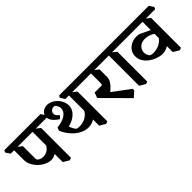

<svg xmlns="http://www.w3.org/2000/svg" viewBox="63 -1483 2372 2372"><g transform="rotate(-45 1248.5 -297.5)"><path d="M300 -127Q268 -127 234 -140Q200 -153 168.5 -176Q137 -199 112.5 -229.5Q88 -260 73.5 -295Q59 -330 59 -366V-571L97 -555L172 -497V-266Q186 -245 208 -235Q230 -225 256 -225Q288 -225 318.5 -239.5Q349 -254 371 -284Q393 -314 398 -360L466 -260Q435 -191 391 -159Q347 -127 300 -127ZM458 36 381 -10V-571L416 -555L490 -497V24ZM0 -538 -39 -596 -26 -624H575L613 -565L600 -538Z M575 -538 536 -596 549 -624H605L644 -565L631 -538Z M666 -259 622 -317 637 -358Q728 -367 782.5 -403.5Q837 -440 837 -495Q837 -516 828 -536.5Q819 -557 801 -571Q779 -576 760.5 -569Q742 -562 731.5 -547Q721 -532 721 -513Q721 -492 735 -475.5Q749 -459 767 -445L731 -409Q670 -450 648.5 -483.5Q627 -517 627 -545Q627 -575 642 -597.5Q657 -620 683 -633.5Q709 -647 741 -647Q775 -647 808 -632Q841 -617 868.5 -590Q896 -563 912.5 -526.5Q929 -490 930 -449Q930 -412 911 -378.5Q892 -345 857 -318.5Q822 -292 773.5 -276.5Q725 -261 666 -259ZM911 -86Q853 -86 797 -116Q741 -146 695.5 -198.5Q650 -251 622 -317L730 -323Q736 -286 752 -246Q768 -206 794 -179Q822 -171 857 -174Q892 -177 926 -190.5Q960 -204 987 -230.5Q1014 -257 1026 -296L1067 -173Q1049 -140 1022 -121Q995 -102 966 -94Q937 -86 911 -86ZM1094 36 1017 -10V-571L1052 -555L1126 -497V24ZM955 -538 917 -596 930 -624H1211L1249 -565L1236 -538Z M1560 52 1241 -269 1267 -339H1406L1365 -237L1632 -39V-12ZM1374 -177 1307 -270Q1334 -279 1355 -291.5Q1376 -304 1389 -324Q1402 -344 1402 -374V-565L1446 -549L1512 -498V-365Q1512 -329 1492 -297Q1472 -265 1440.5 -235.5Q1409 -206 1374 -177ZM1211 -538 1172 -596 1185 -624H1631L1670 -565L1657 -538Z M1791 36 1714 -10V-571L1749 -555L1822 -497V24ZM1631 -538 1592 -596 1605 -624H1907L1946 -565L1933 -538Z M2199 -82Q2158 -82 2112 -98Q2066 -114 2026.5 -143Q1987 -172 1962 -212Q1937 -252 1937 -300Q1937 -342 1956 -375.5Q1975 -409 2008 -431Q2041 -453 2082.5 -460.5Q2124 -468 2169 -458L2334 -380L2320 -320Q2280 -346 2244.5 -358Q2209 -370 2175 -370Q2128 -370 2098 -350.5Q2068 -331 2055.5 -301Q2043 -271 2048 -239Q2053 -207 2074 -182Q2099 -169 2135.5 -170Q2172 -171 2210.5 -185Q2249 -199 2279.5 -226.5Q2310 -254 2322 -294L2347 -158Q2321 -121 2282 -101.5Q2243 -82 2199 -82ZM2381 36 2303 -10V-571L2339 -555L2412 -497V24ZM1907 -538 1868 -596 1881 -624H2497L2536 -565L2523 -538Z"/></g></svg>

Font: Eczar Medium
Style: Regular
Weight: 500
Designer: Vaibhav Singh
Foundry: Rosetta Type Foundry
Version: Version 2.000